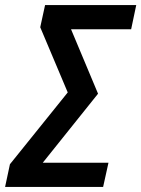

<svg xmlns="http://www.w3.org/2000/svg" viewBox="-46 -734 555 754"><path d="M-26 0H359L380 -95H122L339 -366L233 -619H469L489 -714H131L112 -627L220 -371L-7 -89Z"/></svg>

Font: Noto Sans Display SemiCondensed Medium
Style: Italic
Weight: 500
Width: 4
Italic angle: -12°
Designer: Monotype Design Team
Foundry: Monotype Imaging Inc.
Version: Version 1.900